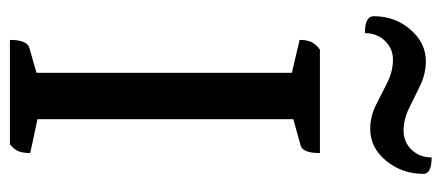

<svg xmlns="http://www.w3.org/2000/svg" viewBox="-278 -634 912 397"><g transform="rotate(90 178.5 -436.0)"><path d="M63 0Q63 -35 79 -40L131 -55V-583L63 -599Q63 -613 67 -622.5Q71 -632 83 -641H297Q297 -605 281 -601L227 -586V-57L297 -42Q297 -28 293.5 -18.5Q290 -9 279 0ZM104 -792Q81 -792 65 -775.5Q49 -759 49 -734Q14 -734 14 -752Q14 -796 41.5 -828Q69 -860 107 -860Q133 -860 157 -848.5Q181 -837 204 -825.5Q227 -814 251 -814Q274 -814 290 -830.5Q306 -847 306 -872Q340 -872 340 -855Q340 -811 313 -778Q286 -745 247 -745Q221 -745 197.5 -757Q174 -769 151 -780.5Q128 -792 104 -792Z"/></g></svg>

Font: Petrona Medium
Style: Regular
Weight: 500
Designer: Ringo R. Seeber
Foundry: Ringo R. Seeber
Version: Version 2.001; ttfautohint (v1.8.3)